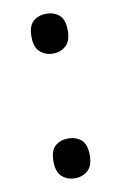

<svg xmlns="http://www.w3.org/2000/svg" viewBox="-70 -592 408 646"><g transform="rotate(-10 134.0 -269.0)"><path d="M134 12Q108 12 90 -4Q72 -20 72 -56Q72 -94 90 -109Q108 -124 134 -124Q160 -124 178 -109Q196 -94 196 -56Q196 -20 178 -4Q160 12 134 12ZM134 -414Q108 -414 90 -430Q72 -446 72 -482Q72 -520 90 -535Q108 -550 134 -550Q160 -550 178 -535Q196 -520 196 -482Q196 -446 178 -430Q160 -414 134 -414Z"/></g></svg>

Font: Noto Sans Tamil
Style: Regular
Weight: 400
Designer: Jelle Bosma - Monotype Design Team
Foundry: Monotype Imaging Inc.
Version: Version 2.003